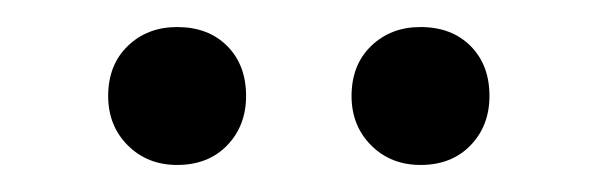

<svg xmlns="http://www.w3.org/2000/svg" viewBox="-20 -692 442 142"><path d="M291 -570Q269 -570 254.5 -584.5Q240 -599 240 -621Q240 -644 254.5 -658Q269 -672 291 -672Q314 -672 328 -658Q342 -644 342 -621Q342 -599 328 -584.5Q314 -570 291 -570ZM111 -570Q89 -570 74.5 -584.5Q60 -599 60 -621Q60 -644 74.5 -658Q89 -672 111 -672Q134 -672 148 -658Q162 -644 162 -621Q162 -599 148 -584.5Q134 -570 111 -570Z"/></svg>

Font: Space Grotesk Variable Light
Style: Regular
Weight: 300
Designer: Florian Karsten
Foundry: Florian Karsten
Version: Version 2.000